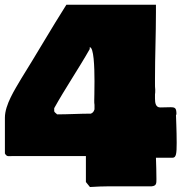

<svg xmlns="http://www.w3.org/2000/svg" viewBox="-24 -750 744 787"><path d="M-3.9 -121.1C3.9 -105.5 13.7 -110.4 27.3 -110.4H328.1V-3.9L344.7 16.6C399.4 12.7 450.2 13.7 502.9 13.7H597.7C617.2 11.7 617.2 2 617.2 -15.6C617.2 -43.9 616.2 -73.2 615.2 -103.5H683.6C698.2 -103.5 700.2 -121.1 700.2 -164.1C700.2 -215.8 697.3 -270.5 697.3 -279.3C698.2 -279.3 699.2 -280.3 699.2 -281.2C699.2 -307.6 694.3 -310.5 673.8 -310.5C661.1 -310.5 645.5 -309.6 632.8 -309.6C614.3 -309.6 611.3 -328.1 611.3 -345.7V-363.3C612.3 -368.2 612.3 -374 612.3 -378.9V-382.8C611.3 -390.6 611.3 -398.4 611.3 -406.2V-428.7C611.3 -519.5 615.2 -608.4 615.2 -699.2V-730.5H248C186 -632.7 124 -525.1 62.5 -426.8C38.1 -384.8 -3.9 -321.3 -3.9 -267.6ZM198.2 -306.6C243.2 -387.7 298.2 -468.4 343.8 -548.8V-556.6C360.4 -556.6 363.3 -477.5 363.3 -417C363.3 -376 362.3 -340.8 362.3 -337.9C362.3 -331.1 362.3 -325.2 363.3 -320.3V-301.8C360.4 -293 357.4 -288.1 348.6 -284.2C305.7 -284.2 253.9 -281.2 210 -281.2C207 -285.2 199.2 -289.1 198.2 -293.9Z"/></svg>

Font: Bowlby One SC
Style: Regular
Weight: 400
Width: 1
Version: Version 1.2